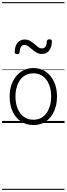

<svg xmlns="http://www.w3.org/2000/svg" viewBox="-20 -1161 629 1812"><path d="M295 19Q227 19 176.5 -15.5Q126 -50 98.5 -110.5Q71 -171 71 -250Q71 -310 87.5 -359Q104 -408 134.5 -444Q165 -480 205.5 -499.5Q246 -519 295 -519Q361 -519 411 -485Q461 -451 489.5 -390Q518 -329 518 -250Q518 -202 507.5 -161Q497 -120 478 -87Q459 -54 432 -30Q405 -6 370.5 6.5Q336 19 295 19ZM295 -31Q334 -31 365 -46.5Q396 -62 417.5 -91.5Q439 -121 451 -161.5Q463 -202 463 -250Q463 -315 442.5 -364.5Q422 -414 384.5 -441.5Q347 -469 295 -469Q256 -469 224.5 -453.5Q193 -438 171.5 -409Q150 -380 138 -339.5Q126 -299 126 -250Q126 -185 146.5 -135.5Q167 -86 205 -58.5Q243 -31 295 -31ZM141 -650Q119 -650 119 -671Q120 -728 146 -758Q172 -788 212 -788Q242 -788 264 -775Q286 -762 304 -746Q322 -730 339.5 -717Q357 -704 377 -704Q398 -704 409.5 -721Q421 -738 422 -771Q425 -790 446 -790Q460 -790 465 -785Q470 -780 470 -768Q468 -715 444 -683.5Q420 -652 375 -652Q346 -652 324 -665Q302 -678 283.5 -694.5Q265 -711 247.5 -724Q230 -737 210 -737Q191 -737 179 -720Q167 -703 165 -669Q164 -659 159 -654.5Q154 -650 141 -650ZM0 621H589V631H0ZM0 -20H589V0H0ZM0 -505H589V-500H0ZM0 -1141H589V-1131H0Z"/></svg>

Font: Playwrite BR Guides
Style: Regular
Weight: 400
Designer: Veronika Burian, José Scaglione
Foundry: TypeTogether
Version: Version 1.003